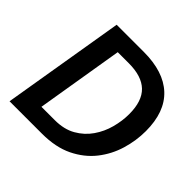

<svg xmlns="http://www.w3.org/2000/svg" viewBox="-166 -805 961 961"><g transform="rotate(45 314.5 -325.0)"><path d="M27.5 0 135.8 -650H327.5Q468.3 -650 542.1 -580.8Q615.8 -511.7 615.8 -376.7Q615.8 -309.2 595.8 -242.5Q575.8 -175.8 532.9 -121.2Q490 -66.7 421.7 -33.3Q353.3 0 256.7 0ZM160 -93.3H254.2Q320 -93.3 365.8 -119.6Q411.7 -145.8 440.8 -187.9Q470 -230 483.3 -280Q496.7 -330 496.7 -378.3Q496.7 -470 451.7 -513.3Q406.7 -556.7 315 -556.7H236.7Z"/></g></svg>

Font: Familjen Grotesk GF Medium
Style: Italic
Weight: 500
Designer: Anders Wikstroem, Jonas Baeckman, Matilda Gysing, Kristian Moeller
Foundry: Familjen STHML AB
Version: Version 2.000; Beta; Release 4; Build 6